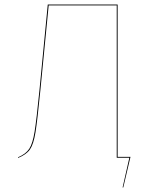

<svg xmlns="http://www.w3.org/2000/svg" viewBox="-20 -700 671 852"><path d="M559 -4 527 132H524L554 0H498V-676H196L159 -298Q146 -166 137.5 -113Q129 -60 113 -37Q97 -14 60 1V-2Q95 -17 110 -40Q125 -63 133.5 -115.5Q142 -168 155 -299L192 -680H502V-4Z"/></svg>

Font: FiraGO Four
Style: Regular
Weight: 100
Designer: bBox Type
Foundry: bBox Type GmbH
Version: Version 1.001